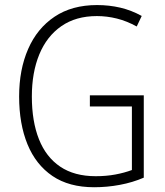

<svg xmlns="http://www.w3.org/2000/svg" viewBox="-20 -745 666 774"><path d="M342.3 -360.8H559.6V-28.8Q514.2 -9.3 463.1 0.2Q412.1 9.8 359.4 9.8Q258.3 9.8 191.4 -35.6Q124.5 -81.1 90.8 -163.3Q57.1 -245.6 57.1 -356Q57.1 -464.4 93.5 -547.6Q129.9 -630.9 200 -677.7Q270 -724.6 371.1 -724.6Q420.4 -724.6 465.1 -714.1Q509.8 -703.6 551.3 -680.7L531.2 -638.2Q491.2 -660.2 451.2 -670.2Q411.1 -680.2 370.6 -680.2Q285.6 -680.2 227.1 -639.4Q168.5 -598.6 138.4 -525.6Q108.4 -452.6 108.4 -356Q108.4 -255.9 137 -183.8Q165.5 -111.8 222.7 -73.2Q279.8 -34.7 365.7 -34.7Q408.2 -34.7 444.8 -41.5Q481.4 -48.3 511.7 -59.6V-315.9H342.3Z"/></svg>

Font: Open Sans SemiCondensed Light
Style: Regular
Weight: 300
Width: 4
Designer: Monotype Design Team
Foundry: Monotype Imaging Inc.
Version: Version 3.000